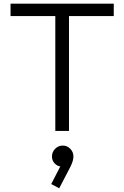

<svg xmlns="http://www.w3.org/2000/svg" viewBox="-20 -708 672 1038"><path d="M279 0V-669H353V0ZM37 -621V-688H595V-621ZM300 310 257 287 314 176 340 170Q336 179 329 185.5Q322 192 311 192Q292 192 276.5 176.5Q261 161 261 138Q261 114 278 96.5Q295 79 320 79Q343 79 360 96.5Q377 114 377 138Q377 148 373.5 161.5Q370 175 359 197Z"/></svg>

Font: Outfit Thin Light
Style: Regular
Weight: 300
Version: Version 1.100;gftools[0.9.27]